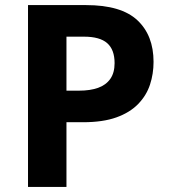

<svg xmlns="http://www.w3.org/2000/svg" viewBox="-20 -734 668 754"><path d="M318 -714Q456 -714 519.5 -654.5Q583 -595 583 -491Q583 -444 569 -401.5Q555 -359 522.5 -325.5Q490 -292 437 -273Q384 -254 306 -254H241V0H90V-714ZM310 -590H241V-378H291Q334 -378 365 -389Q396 -400 413 -424Q430 -448 430 -486Q430 -539 401 -564.5Q372 -590 310 -590Z"/></svg>

Font: Noto Sans Thaana
Style: Regular
Weight: 400
Designer: Monotype Design Team
Foundry: Monotype Imaging Inc.
Version: Version 2.001